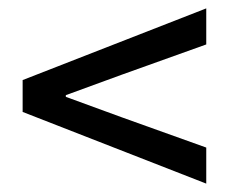

<svg xmlns="http://www.w3.org/2000/svg" viewBox="-20 -561 546 458"><path d="M472 -123 34 -294V-370L472 -541V-455L271 -383L137 -334V-330L271 -281L472 -209Z"/></svg>

Font: Assistant SemiBold
Style: Regular
Weight: 600
Designer: Hebrew By Ben Nathan, Latin by Paul Hunt
Version: Version 3.000